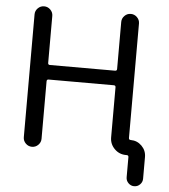

<svg xmlns="http://www.w3.org/2000/svg" viewBox="-59 -808 882 1000"><g transform="rotate(5 382.0 -308.5)"><path d="M177.7 -709V-462.9Q177.7 -453.1 187.5 -453.1H528.3Q538.1 -453.1 538.1 -462.9V-709Q538.1 -727.5 551.8 -741.2Q565.4 -754.9 584.5 -754.9Q603.5 -754.9 617.2 -741.2Q630.9 -727.5 630.9 -709V-110.4Q630.9 -100.6 640.6 -100.6Q674.8 -100.6 698.7 -76.7Q722.7 -52.7 722.7 -18.6V94.7Q722.7 112.3 710 125Q697.3 137.7 679.7 137.7Q662.1 137.7 649.4 125Q636.7 112.3 636.7 94.7V-10.7Q636.7 -20.5 627 -20.5H624H623Q587.9 -20.5 563 -45.4Q538.1 -70.3 538.1 -105.5V-367.2Q538.1 -377 528.3 -377H187.5Q177.7 -377 177.7 -367.2V-66.4Q177.7 -47.9 164.1 -34.2Q150.4 -20.5 131.3 -20.5Q112.3 -20.5 98.6 -34.2Q85 -47.9 85 -66.4V-709Q85 -727.5 98.6 -741.2Q112.3 -754.9 131.3 -754.9Q150.4 -754.9 164.1 -741.2Q177.7 -727.5 177.7 -709Z"/></g></svg>

Font: Gen Jyuu GothicX Regular
Style: Regular
Weight: 400
Designer: [Source Han Sans]
Ryoko NISHIZUKA  (kana & ideographs); Paul D. Hunt (Latin, Greek & Cyrillic); Wenlong ZHANG  (bopomofo
Version: Version 1.002.20150607